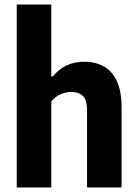

<svg xmlns="http://www.w3.org/2000/svg" viewBox="-20 -828 608 848"><path d="M54 0V-808H206.5V-490.5H214Q238.5 -522 273.5 -538.8Q308.5 -555.5 355 -555.5Q399.5 -555.5 436.5 -535.8Q473.5 -516 495.2 -471.5Q517 -427 517 -352V0H364.5V-341Q364.5 -387 345.8 -404.5Q327 -422 296 -422Q273 -422 248 -411.8Q223 -401.5 206.5 -379.5V0Z"/></svg>

Font: Encode Sans SmCnd
Style: Bold
Weight: 700
Width: 4
Designer: Multiple Designers
Foundry: Impallari Type
Version: Version 3.002; ttfautohint (v1.8.3) -l 8 -r 50 -G 200 -x 14 